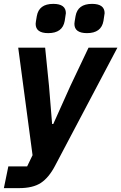

<svg xmlns="http://www.w3.org/2000/svg" viewBox="-49 -771 626 991"><path d="M200 -600Q135 -600 135 -648Q135 -654 141 -688Q152 -751 226 -751Q291 -751 291 -703Q291 -698 285 -663Q274 -600 200 -600ZM400 -600Q335 -600 335 -648Q335 -654 341 -688Q352 -751 426 -751Q491 -751 491 -703Q491 -698 485 -663Q474 -600 400 -600ZM314 -327 408 -525H557L235 85Q203 146 162 173Q121 200 49 200H-29L-6 88H91L119 30L45 -525H184L204 -327L220 -131H226Z"/></svg>

Font: Aneliza
Style: Bold Italic
Weight: 700
Italic angle: -11.31°
Designer: Mike Abbink, Paul van der Laan, Pieter van Rosmalen
Foundry: Bold Monday
Version: Version 3.0